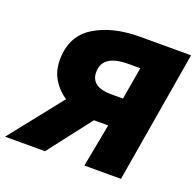

<svg xmlns="http://www.w3.org/2000/svg" viewBox="-156 -844 997 976"><g transform="rotate(20 342.5 -356.0)"><path d="M442 -233H365L185 0H-31L195 -285Q150 -315 123.5 -359.5Q97 -404 97 -462Q97 -591 194 -651.5Q291 -712 441 -712H716L596 0H398ZM466 -387 496 -562H431Q292 -562 292 -467Q292 -427 320 -407Q348 -387 400 -387Z"/></g></svg>

Font: Nebula Sans Black
Style: Regular
Weight: 900
Italic angle: -9°
Designer: Paul D. Hunt for Adobe (as Source Sans)
Foundry: Nebula Entertainment & Broadcasting LLC
Version: Version 1.010